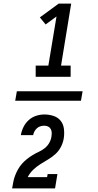

<svg xmlns="http://www.w3.org/2000/svg" viewBox="-20 -870 540 1060"><path d="M177 -446V-508H247L292 -779L232 -735L200 -774L304 -850H373L317 -508H370V-446ZM47 170Q50 152 53.5 134Q57 116 63.5 99Q70 82 79.5 65Q89 48 101.5 34Q114 20 129 8Q144 -4 160.5 -14Q177 -24 194.5 -32Q212 -40 227 -52Q242 -64 251.5 -80.5Q261 -97 264 -115Q264 -116 264 -116Q264 -116 264 -117Q266 -128 265.5 -138.5Q265 -149 260 -158Q255 -167 245.5 -171.5Q236 -176 225 -176Q214 -176 203.5 -173Q193 -170 184.5 -162.5Q176 -155 170.5 -145Q165 -135 163 -124H95Q99 -147 109.5 -168.5Q120 -190 138 -206.5Q156 -223 179 -230.5Q202 -238 225 -238Q251 -238 275.5 -230Q300 -222 315 -203Q330 -184 333 -158Q336 -132 332 -106Q328 -82 316.5 -59.5Q305 -37 286.5 -20Q268 -3 246 10Q224 23 202.5 36.5Q181 50 162.5 68Q144 86 133 108H240L243 91H297L284 170ZM64 -314 73 -366H436L427 -314Z"/></svg>

Font: Iosevka Slab Oblique
Style: Regular
Weight: 400
Italic angle: -9°
Monospace: yes
Designer: Belleve Invis
Foundry: Belleve Invis
Version: Version 11.1.1; ttfautohint (v1.8.3)